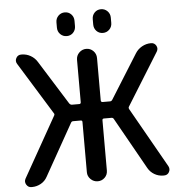

<svg xmlns="http://www.w3.org/2000/svg" viewBox="-61 -998 991 1055"><g transform="rotate(-5 434.5 -470.0)"><path d="M485.4 -889.6Q485.4 -911.1 499.5 -925.8Q513.7 -940.4 534.7 -940.4Q555.7 -940.4 570.3 -925.8Q585 -911.1 585 -889.6V-860.4Q585 -838.9 570.3 -824.2Q555.7 -809.6 534.7 -809.6Q513.7 -809.6 499.5 -824.2Q485.4 -838.9 485.4 -860.4ZM285.2 -889.6Q285.2 -911.1 299.8 -925.8Q314.5 -940.4 335.4 -940.4Q356.4 -940.4 370.6 -925.8Q384.8 -911.1 384.8 -889.6V-860.4Q384.8 -838.9 370.6 -824.2Q356.4 -809.6 335.4 -809.6Q314.5 -809.6 299.8 -824.2Q285.2 -838.9 285.2 -860.4ZM69.3 0Q51.8 0 42 -16.1Q32.2 -32.2 41 -48.8L227.5 -379.9Q232.4 -387.7 227.5 -393.6L49.8 -681.6Q40 -697.3 48.8 -713.9Q57.6 -730.5 77.1 -730.5H78.1Q105.5 -730.5 128.4 -717.3Q151.4 -704.1 165 -681.6L316.4 -439.5Q321.3 -432.6 329.1 -431.6H371.1Q379.9 -431.6 379.9 -441.4V-674.8Q379.9 -698.2 396.5 -714.4Q413.1 -730.5 435.5 -730.5Q458 -730.5 474.1 -714.4Q490.2 -698.2 490.2 -674.8V-441.4Q490.2 -432.6 499 -431.6H541Q548.8 -431.6 553.7 -439.5L705.1 -681.6Q718.8 -704.1 742.2 -717.3Q765.6 -730.5 792 -730.5H793Q811.5 -730.5 820.8 -714.4Q830.1 -698.2 820.3 -681.6L641.6 -393.6Q637.7 -387.7 641.6 -379.9L829.1 -48.8Q837.9 -32.2 829.1 -16.1Q820.3 0 800.8 0H796.9Q770.5 0 748 -13.2Q725.6 -26.4 712.9 -48.8L552.7 -334Q548.8 -340.8 541 -340.8H499Q490.2 -340.8 490.2 -332V-54.7Q490.2 -31.2 474.1 -15.6Q458 0 435.5 0Q413.1 0 396.5 -16.1Q379.9 -32.2 379.9 -54.7V-332Q379.9 -340.8 371.1 -340.8H329.1Q321.3 -340.8 317.4 -334L157.2 -48.8Q144.5 -25.4 121.6 -12.7Q98.6 0 73.2 0Z"/></g></svg>

Font: Rounded Mgen+ 2p medium
Style: Regular
Weight: 500
Designer: [Source Han Sans]
Ryoko NISHIZUKA  (kana & ideographs); Paul D. Hunt (Latin, Greek & Cyrillic); Wenlong ZHANG  (bopomofo
Version: Version 1.059.20150602